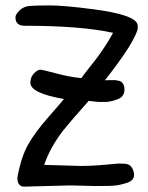

<svg xmlns="http://www.w3.org/2000/svg" viewBox="-20 -684 547 708"><path d="M229 0 77 4Q75 4 66.5 4Q58 4 51 -3.5Q44 -11 44 -29Q58 -106 84 -151.5Q110 -197 156.5 -250Q203 -303 216 -319Q92 -340 92 -379Q92 -400 105.5 -413.5Q119 -427 128 -427Q137 -427 186.5 -413.5Q236 -400 280 -396Q283 -401 301 -424Q319 -447 334 -466Q371 -515 397 -563Q278 -589 71 -589Q37 -589 37 -620Q37 -631 52 -645.5Q67 -660 88.5 -662Q110 -664 163 -664Q216 -664 323 -650Q478 -630 487 -594Q488 -591 488 -580.5Q488 -570 471 -538Q448 -493 381 -406Q372 -394 367 -388Q371 -388 385.5 -388.5Q400 -389 405 -388.5Q410 -388 419 -386Q439 -380 439 -353.5Q439 -327 412.5 -317.5Q386 -308 368.5 -308Q351 -308 343 -308L307 -312Q242 -239 213 -203Q164 -139 143 -76L280 -72Q311 -72 350 -75L405 -80Q413 -81 421.5 -81Q430 -81 442 -80Q468 -78 474 -45Q478 -20 449 -10Q417 1 384 1.5Q351 2 334 2L251 0Q241 0 229 0Z"/></svg>

Font: Patrick Hand
Style: Regular
Weight: 400
Designer: Patrick Wagesreiter
Foundry: Patrick Wagesreiter
Version: Version 1.003;PS 001.003;hotconv 1.0.70;makeotf.lib2.5.58329